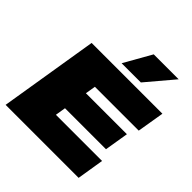

<svg xmlns="http://www.w3.org/2000/svg" viewBox="-244 -1112 1285 1285"><g transform="rotate(45 398.5 -470.0)"><path d="M13 0 127 -700H797L765 -508H350L338 -435H726L698 -265H310L298 -191H735L704 0ZM365 -746 475 -940H711L547 -746Z"/></g></svg>

Font: Georama Extended Black
Style: Italic
Weight: 900
Width: 7
Italic angle: -9°
Designer: Jean-Baptiste Levee
Foundry: Production Type
Version: Version 1.000